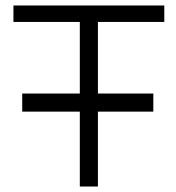

<svg xmlns="http://www.w3.org/2000/svg" viewBox="-20 -680 643 700"><path d="M271 0V-273H61V-339H271V-600H29V-660H579V-600H337V-339H539V-273H337V0Z"/></svg>

Font: Lil Grotesk
Style: Regular
Weight: 400
Designer: Bastien Sozeau
Foundry: NBR — Bastien Sozeau
Version: Version 4.002; ttfautohint (v1.8.4.7-5d5b)